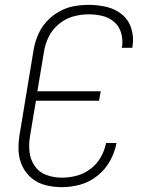

<svg xmlns="http://www.w3.org/2000/svg" viewBox="-20 -763 616 791"><path d="M235 8Q273 8 311 -2.5Q349 -13 381.5 -39Q414 -65 433.5 -100.5Q453 -136 460 -174H417Q411 -143 395 -115Q379 -87 352.5 -67Q326 -47 295.5 -39Q265 -31 235 -31Q202 -31 171.5 -42Q141 -53 123 -79Q105 -105 101.5 -138Q98 -171 104 -204L128 -348H388L395 -387H134L161 -549Q166 -581 180.5 -611Q195 -641 222 -663.5Q249 -686 281 -695Q313 -704 345 -704Q374 -704 401.5 -697.5Q429 -691 450 -673Q471 -655 479 -627.5Q487 -600 483 -571Q482 -568 481 -566H525L526 -573Q532 -610 521 -645.5Q510 -681 482.5 -703.5Q455 -726 419 -734.5Q383 -743 345 -743Q314 -743 282.5 -737Q251 -731 221.5 -714Q192 -697 170 -672Q148 -647 135.5 -616.5Q123 -586 118 -555L61 -210Q55 -176 56.5 -142Q58 -108 72 -78.5Q86 -49 111 -28.5Q136 -8 168.5 0Q201 8 235 8Z"/></svg>

Font: Iosevka Sparkle XLtObl
Style: Regular
Weight: 200
Italic angle: -9°
Designer: Belleve Invis
Foundry: Belleve Invis
Version: Version 4.5.0; ttfautohint (v1.8.3)